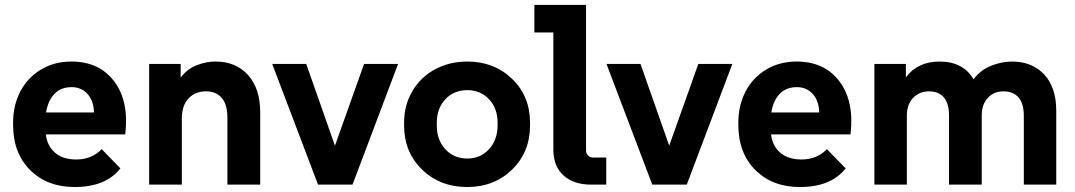

<svg xmlns="http://www.w3.org/2000/svg" viewBox="-20 -750 4368 780"><path d="M283.2 9.8Q171.4 9.8 102.3 -59.3Q33.2 -128.4 33.2 -242.2V-252Q33.2 -321.3 62.3 -377.7Q91.3 -434.1 145.8 -467Q200.2 -500 270 -500Q383.3 -500 444.1 -419.2Q504.9 -338.4 488.8 -204.1H166Q171.9 -156.7 203.9 -129.4Q235.8 -102.1 290 -102.1Q352.5 -102.1 393.1 -144L469.2 -65.9Q409.7 9.8 283.2 9.8ZM271 -396Q227.1 -396 200.9 -368.4Q174.8 -340.8 167 -293H361.8Q360.4 -341.3 335.2 -368.7Q310.1 -396 271 -396Z M585.9 0V-490.2H713.9V-435.1Q741.2 -470.2 779.3 -485.1Q817.4 -500 855 -500Q938.5 -500 987.8 -445.1Q1037.1 -390.1 1037.1 -293V0H903.8V-272Q903.8 -326.2 880.6 -352.5Q857.4 -378.9 816.9 -378.9Q772.9 -378.9 745.8 -350.1Q718.8 -321.3 718.8 -268.1V0Z M1272 0 1085.9 -490.2H1224.1L1340.8 -158.2L1459 -490.2H1597.2L1412.1 0Z M1878.4 9.8Q1768.1 9.8 1694.8 -61Q1621.6 -131.8 1621.6 -241.2V-251Q1621.6 -322.8 1655.3 -379.9Q1689 -437 1747.6 -468.5Q1806.2 -500 1878.4 -500Q1987.3 -500 2060.3 -429.7Q2133.3 -359.4 2133.3 -251V-241.2Q2133.3 -131.8 2060.3 -61Q1987.3 9.8 1878.4 9.8ZM1878.4 -106Q1932.1 -106 1966.8 -144Q2001.5 -182.1 2001.5 -241.2V-251Q2001.5 -309.6 1966.8 -346.7Q1932.1 -383.8 1878.4 -383.8Q1823.7 -383.8 1789.1 -346.4Q1754.4 -309.1 1754.4 -251V-241.2Q1754.4 -181.6 1789.1 -143.8Q1823.7 -106 1878.4 -106Z M2380.9 0Q2310.1 0 2269 -37.6Q2228 -75.2 2228 -141.1V-618.2H2150.9V-730H2360.8V-138.2Q2360.8 -126.5 2369.1 -118.2Q2377.4 -109.9 2389.2 -109.9H2442.9V0Z M2629.9 0 2443.8 -490.2H2582L2698.7 -158.2L2816.9 -490.2H2955.1L2770 0Z M3229.5 9.8Q3117.7 9.8 3048.6 -59.3Q2979.5 -128.4 2979.5 -242.2V-252Q2979.5 -321.3 3008.5 -377.7Q3037.6 -434.1 3092 -467Q3146.5 -500 3216.3 -500Q3329.6 -500 3390.4 -419.2Q3451.2 -338.4 3435.1 -204.1H3112.3Q3118.2 -156.7 3150.1 -129.4Q3182.1 -102.1 3236.3 -102.1Q3298.8 -102.1 3339.4 -144L3415.5 -65.9Q3356 9.8 3229.5 9.8ZM3217.3 -396Q3173.3 -396 3147.2 -368.4Q3121.1 -340.8 3113.3 -293H3308.1Q3306.6 -341.3 3281.5 -368.7Q3256.3 -396 3217.3 -396Z M3532.2 0V-490.2H3660.2V-436Q3708 -500 3797.4 -500Q3892.1 -500 3935.1 -428.2Q3965.3 -467.3 4008.1 -483.6Q4050.8 -500 4091.3 -500Q4172.4 -500 4221.7 -447.8Q4271 -395.5 4271 -299.8V0H4139.2V-279.8Q4139.2 -330.1 4117.4 -354.5Q4095.7 -378.9 4056.2 -378.9Q4017.6 -378.9 3992.9 -352.3Q3968.3 -325.7 3968.3 -280.8V0H3835.4V-279.8Q3835.4 -330.1 3814.2 -354.5Q3793 -378.9 3754.4 -378.9Q3714.8 -378.9 3689.5 -352.3Q3664.1 -325.7 3664.1 -280.8V0Z"/></svg>

Font: SUSE
Style: Bold
Weight: 700
Designer: Rene Bieder
Foundry: SUSE
Version: Version 1.000